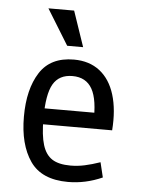

<svg xmlns="http://www.w3.org/2000/svg" viewBox="-49 -675 536 726"><g transform="rotate(5 219.0 -311.5)"><path d="M218.8 -450.2Q277.3 -450.2 316.9 -419.4Q356.4 -388.7 374 -331.5Q391.6 -274.4 385.7 -196.3H89.8V-256.8H351.6L312.5 -218.8Q316.4 -305.7 293.5 -346.7Q270.5 -387.7 218.8 -387.7Q168 -387.7 145.5 -349.1Q123 -310.5 123 -218.8Q123 -154.3 134.3 -118.2Q145.5 -82 170.4 -65.9Q195.3 -49.8 240.2 -49.8Q267.6 -49.8 294.4 -55.7Q321.3 -61.5 352.5 -72.3L366.2 -15.6Q302.7 12.7 236.3 12.7Q135.7 12.7 92.3 -50.3Q48.8 -113.3 48.8 -218.8Q48.8 -323.2 89.4 -386.7Q129.9 -450.2 218.8 -450.2ZM188.5 -500 105.5 -634.8H203.1L249 -500Z"/></g></svg>

Font: Sudo Var
Style: Regular
Weight: 400
Monospace: yes
Designer: Jens Kutilek
Foundry: Jens Kutilek
Version: Version 0.065;FEAKit 1.0